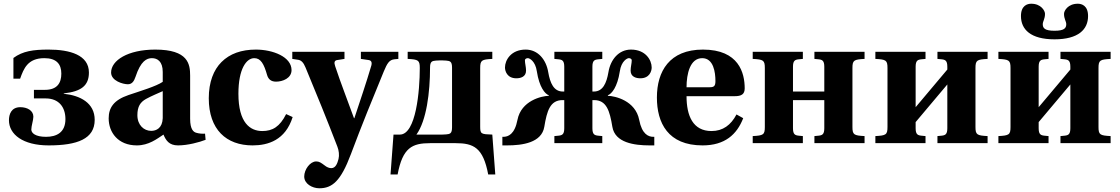

<svg xmlns="http://www.w3.org/2000/svg" viewBox="-20 -768 6007 1030"><path d="M28 -123C28 -47 103 12 241 12C395 12 488 -23 488 -125C488 -216 410 -256 322 -265V-267C415 -277 457 -308 457 -379C457 -473 355 -502 241 -502C158 -502 102 -494 52 -457V-346H88C107 -399 128 -456 218 -456C284 -456 309 -423 309 -373C309 -323 287 -286 221 -286H162V-240H225C296 -240 331 -193 331 -129C331 -57 283 -34 227 -34C170 -34 148 -54 148 -73C148 -92 159 -124 159 -142C159 -175 126 -193 89 -193C40 -193 28 -154 28 -123Z M563 -133C563 -58 613 12 714 12C778 12 822 -23 857 -46C870 -15 887 12 935 12C987 12 1050 -5 1083 -18L1080 -51C1067 -50 1047 -51 1032 -56C1019 -60 1000 -72 1000 -131V-362C1000 -424 990 -502 813 -502C666 -502 576 -444 576 -379C576 -334 640 -316 666 -316C688 -316 699 -332 707 -356C735 -441 767 -456 795 -456C824 -456 853 -439 853 -382V-329C818 -305 734 -280 669 -258C590 -231 563 -190 563 -133ZM717 -150C717 -197 733 -220 763 -237C794 -254 829 -268 853 -279V-134C851 -80 818 -66 791 -66C752 -66 717 -97 717 -150Z M1100 -241C1100 -73 1194 12 1335 12C1418 12 1511 -16 1550 -140L1515 -156C1481 -88 1442 -65 1387 -65C1322 -65 1259 -109 1259 -265C1259 -399 1302 -456 1344 -456C1379 -456 1396 -425 1413 -365C1420 -342 1435 -330 1461 -330C1496 -330 1544 -348 1544 -392C1544 -463 1444 -502 1353 -502C1275 -502 1213 -480 1168 -435C1126 -393 1100 -328 1100 -241Z M1548 -452 1581 -447C1596 -444 1608 -433 1619 -406C1677 -267 1737 -119 1790 19C1798 39 1801 65 1796 85C1790 108 1781 134 1757 134C1746 134 1733 129 1721 119C1702 105 1693 98 1676 98C1644 98 1612 141 1612 179C1612 218 1655 242 1693 242C1762 242 1808 204 1862 60C1920 -95 1980 -242 2039 -385C2057 -428 2068 -447 2096 -450L2117 -452V-490H1916V-452L1957 -446C1971 -444 1977 -435 1972 -416C1944 -321 1912 -228 1881 -134H1879C1846 -226 1809 -319 1778 -413C1771 -433 1774 -444 1790 -446L1828 -452V-490H1548Z M2075 168H2113C2140 24 2191 0 2288 0H2424C2521 0 2572 24 2599 168H2637L2621 -46C2561 -48 2556 -49 2556 -89V-403C2556 -445 2564 -449 2621 -452V-490H2167V-452C2224 -449 2232 -445 2232 -403C2232 -282 2212 -46 2125 -46H2091ZM2214 -46C2268 -121 2287 -273 2287 -405C2287 -439 2298 -441 2319 -443L2340 -444H2352L2373 -443C2394 -441 2405 -439 2405 -405V-85C2405 -51 2394 -49 2373 -47L2352 -46Z M2675 12H2700C2782 12 2886 -2 2900 -88C2914 -173 2931 -231 2998 -231H3007V-80C3007 -47 2996 -42 2975 -40L2954 -38V0H3211V-38L3190 -40C3169 -42 3158 -47 3158 -80V-231H3167C3234 -231 3251 -173 3265 -88C3279 -2 3383 12 3465 12H3490V-34H3485C3459 -34 3424 -47 3409 -125C3389 -228 3280 -253 3241 -254V-257C3261 -264 3292 -300 3305 -385C3313 -441 3345 -456 3353 -456C3360 -456 3369 -453 3369 -444C3369 -428 3363 -409 3363 -389C3363 -356 3392 -348 3415 -348C3465 -348 3476 -387 3476 -406C3476 -445 3444 -502 3365 -502C3299 -502 3255 -448 3244 -381C3234 -322 3214 -277 3166 -277H3158V-410C3158 -443 3169 -448 3190 -450L3211 -452V-490H2954V-452L2975 -450C2996 -448 3007 -443 3007 -410V-277H2999C2951 -277 2931 -322 2921 -381C2910 -448 2866 -502 2800 -502C2721 -502 2689 -445 2689 -406C2689 -387 2700 -348 2750 -348C2773 -348 2802 -356 2802 -389C2802 -409 2796 -428 2796 -444C2796 -453 2805 -456 2812 -456C2820 -456 2852 -441 2860 -385C2873 -300 2904 -264 2924 -257V-254C2885 -253 2776 -228 2756 -125C2741 -47 2706 -34 2680 -34H2675Z M3504 -245C3504 -109 3563 12 3749 12C3868 12 3933 -46 3967 -134L3931 -154C3901 -97 3858 -65 3797 -65C3697 -65 3663 -147 3663 -252H3921C3957 -252 3975 -262 3975 -294C3975 -376 3944 -502 3751 -502C3571 -502 3504 -385 3504 -245ZM3663 -300C3663 -372 3682 -456 3747 -456C3808 -456 3818 -380 3818 -333C3818 -306 3810 -300 3787 -300Z M4018 0H4287V-38L4266 -40C4245 -42 4234 -47 4234 -80V-231H4402V-80C4402 -47 4391 -42 4370 -40L4349 -38V0H4618V-38C4561 -41 4553 -45 4553 -87V-403C4553 -445 4561 -449 4618 -452V-490H4349V-452L4370 -450C4391 -448 4402 -443 4402 -410V-277H4234V-410C4234 -443 4245 -448 4266 -450L4287 -452V-490H4018V-452C4075 -449 4083 -445 4083 -403V-87C4083 -45 4075 -41 4018 -38Z M4676 0H4945V-38L4924 -40C4903 -42 4892 -47 4892 -80V-113L5062 -315V-80C5062 -47 5051 -42 5030 -40L5009 -38V0H5278V-38C5221 -41 5213 -45 5213 -87V-403C5213 -445 5221 -449 5278 -452V-490H5009V-452L5030 -450C5051 -448 5062 -443 5062 -410V-395L4892 -193V-410C4892 -443 4903 -448 4924 -450L4945 -452V-490H4676V-452C4733 -449 4741 -445 4741 -403V-87C4741 -45 4733 -41 4676 -38Z M5457 -682C5457 -610 5509 -557 5637 -557C5765 -557 5817 -610 5817 -682C5817 -738 5783 -748 5762 -748C5709 -748 5688 -710 5688 -694C5688 -666 5700 -654 5700 -638C5700 -617 5689 -603 5637 -603C5585 -603 5574 -617 5574 -638C5574 -654 5586 -666 5586 -694C5586 -710 5565 -748 5512 -748C5491 -748 5457 -738 5457 -682ZM5336 0H5605V-38L5584 -40C5563 -42 5552 -47 5552 -80V-113L5722 -315V-80C5722 -47 5711 -42 5690 -40L5669 -38V0H5938V-38C5881 -41 5873 -45 5873 -87V-403C5873 -445 5881 -449 5938 -452V-490H5669V-452L5690 -450C5711 -448 5722 -443 5722 -410V-395L5552 -193V-410C5552 -443 5563 -448 5584 -450L5605 -452V-490H5336V-452C5393 -449 5401 -445 5401 -403V-87C5401 -45 5393 -41 5336 -38Z"/></svg>

Font: Heuristica
Style: Bold
Weight: 700
Version: Version 1.0.1